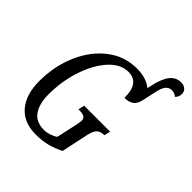

<svg xmlns="http://www.w3.org/2000/svg" viewBox="-227 -1019 1191 1191"><g transform="rotate(45 368.5 -423.5)"><path d="M54 -240Q54 -371 102 -482Q150 -593 235 -658.5Q320 -724 426 -724Q471 -724 505 -713Q539 -702 559 -683L564 -705Q581 -785 609.5 -821Q638 -857 682 -857Q706 -857 721.5 -844Q737 -831 737 -810Q737 -782 718 -766Q700 -782 677 -782Q653 -782 637 -764Q621 -746 611 -697L593 -614Q585 -573 562 -556.5Q539 -540 501 -540Q503 -602 479.5 -637Q456 -672 405 -672Q337 -672 279 -608Q221 -544 187 -440.5Q153 -337 153 -223Q153 -140 186 -93Q219 -46 289 -46Q311 -46 335.5 -54Q360 -62 378 -75L408 -211Q414 -239 414 -250Q414 -273 400 -280.5Q386 -288 359 -288H350L359 -329H587L577 -288H573Q546 -288 528.5 -273.5Q511 -259 501 -215L463 -36Q415 -12 371 -1Q327 10 274 10Q167 10 110.5 -56.5Q54 -123 54 -240Z"/></g></svg>

Font: Noto Serif Cond
Style: Italic
Weight: 400
Width: 3
Italic angle: -12°
Designer: Monotype Design Team
Foundry: Monotype Imaging Inc.
Version: Version 1.001